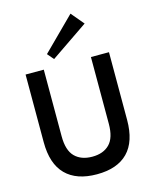

<svg xmlns="http://www.w3.org/2000/svg" viewBox="-143 -1086 947 1192"><g transform="rotate(-15 330.0 -490.0)"><path d="M330 13Q199 13 130 -56.5Q61 -126 61 -265V-700H178V-271Q178 -181 218.5 -140.5Q259 -100 330 -100Q401 -100 441 -140.5Q481 -181 481 -271V-700H597V-265Q597 -126 529 -56.5Q461 13 330 13ZM257 -747 222 -788 428 -993 497 -911Z"/></g></svg>

Font: Zen Kaku Gothic Antique
Style: Bold
Weight: 700
Designer: Yoshimichi Ohira
Foundry: Positype
Version: Version 1.001